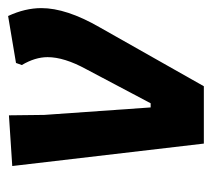

<svg xmlns="http://www.w3.org/2000/svg" viewBox="-44 -466 511 462"><g transform="rotate(-90 211.0 -235.5)"><path d="M403 -471Q422 -430 422 -391Q422 -331 376 -251L234 0H96L42 -461L164 -469L165 -384L183 -128H193L275 -283Q304 -336 304 -376Q304 -406 285 -438L290 -452Z"/></g></svg>

Font: Alegreya Sans SC
Style: Bold Italic
Weight: 700
Italic angle: -7°
Designer: Juan Pablo del Peral
Foundry: Huerta Tipografica
Version: Version 2.007